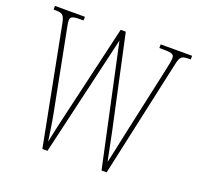

<svg xmlns="http://www.w3.org/2000/svg" viewBox="-124 -851 1027 988"><g transform="rotate(20 389.0 -357.0)"><path d="M80 -646 205 0H233L387 -660L529 0H557L698 -645C708 -691 718 -694 762 -694H765V-714H593V-694H619C669 -694 674 -685 674 -666C674 -652 669 -631 661 -593L578 -213C566 -158 553 -92 543 -52C533 -100 524 -148 511 -210L402 -714H374L252 -191C240 -139 231 -100 220 -46C211 -104 208 -133 196 -195L119 -591C112 -629 106 -653 106 -666C106 -685 111 -694 161 -694H178V-714H14V-694H17C60 -694 71 -690 80 -646Z"/></g></svg>

Font: Noto Serif Bengali ExtraCondensed Thin
Style: Regular
Weight: 100
Width: 2
Designer: Juan Bruce, Universal Thirst, Indian Type Foundry and the Monotype Design Team.
Foundry: Monotype Imaging Inc.
Version: Version 2.003